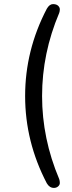

<svg xmlns="http://www.w3.org/2000/svg" viewBox="-20 -733 354 940"><path d="M209 -689.9Q222.2 -712.9 239.3 -712.9Q256.3 -712.9 264.6 -704.8Q272.9 -696.8 272.9 -687.5Q272.9 -678.2 270 -669.9Q186 -471.7 186 -262.9Q186 -54.2 270 144Q272.9 152.8 272.9 162.6Q272.9 172.4 264.4 179.7Q255.9 187 244.1 187Q222.2 187 209 164.1Q103 -39.1 103 -262.9Q103 -486.8 209 -689.9Z"/></svg>

Font: Nunito-Regular
Style: Regular
Weight: 400
Designer: Vernon Adams
Foundry: newtypography
Version: Version 3.000